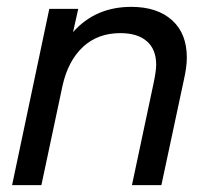

<svg xmlns="http://www.w3.org/2000/svg" viewBox="-20 -537 611 557"><path d="M123 -511.2H207L191.9 -443.8Q256.8 -517.1 360.8 -517.1Q436.5 -517.1 479.5 -478Q522 -439.5 522 -370.1Q522 -342.8 513.2 -304.2L448.2 0H362.8L424.8 -292Q433.1 -330.6 433.1 -349.1Q433.1 -394 405.8 -417.5Q378.9 -440.9 329.1 -440.9Q263.7 -440.9 220.7 -400.9Q177.2 -360.4 161.1 -287.1L100.1 0H15.1Z"/></svg>

Font: D-DIN Exp
Style: DINExp-Italic
Weight: 400
Width: 7
Italic angle: -12°
Designer: Charles Nix
Foundry: Datto Inc.
Version: Version 1.00